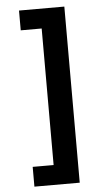

<svg xmlns="http://www.w3.org/2000/svg" viewBox="-61 -832 574 996"><g transform="rotate(-5 226.0 -333.5)"><path d="M77 22H186V-689H77V-792H313V125H77Z"/></g></svg>

Font: Noto Sans Bengali
Style: Bold
Weight: 700
Designer: Jelle Bosma - Monotype Design Team
Foundry: Monotype Imaging Inc.
Version: Version 2.003; ttfautohint (v1.8.4.7-5d5b)